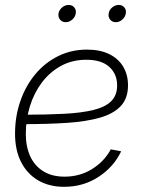

<svg xmlns="http://www.w3.org/2000/svg" viewBox="-20 -736 568 766"><path d="M235.8 9.3Q176.8 9.3 132.8 -16.1Q88.9 -41.5 64.5 -88.9Q40 -136.2 40 -202.6Q40 -272 61.3 -333Q82.5 -394 121.1 -440.2Q159.7 -486.3 212.2 -512.2Q264.6 -538.1 327.1 -538.1Q379.4 -538.1 416 -520Q452.6 -502 471.7 -469.7Q490.7 -437.5 490.7 -395.5Q490.7 -343.8 461.9 -313Q433.1 -282.2 378.9 -266.6Q324.7 -251 247.1 -245.8Q169.4 -240.7 71.8 -240.7L75.7 -278.3Q166.5 -278.3 235.8 -282Q305.2 -285.6 352.3 -297.1Q399.4 -308.6 423.3 -332Q447.3 -355.5 447.3 -395Q447.3 -440.9 416 -469.2Q384.8 -497.6 324.2 -497.6Q268.1 -497.6 223.4 -473.1Q178.7 -448.7 147.2 -407Q115.7 -365.2 99.4 -312.3Q83 -259.3 83 -201.7Q83 -151.4 100.3 -113Q117.7 -74.7 152.3 -53Q187 -31.2 237.8 -31.2Q298.3 -31.2 347.2 -61.5Q396 -91.8 421.9 -140.1L463.4 -132.3Q433.6 -69.8 373 -30.3Q312.5 9.3 235.8 9.3ZM441.9 -647.5Q427.7 -647.5 419.4 -657.7Q411.1 -668 413.6 -682.1Q415.5 -696.3 427.5 -706.3Q439.5 -716.3 453.6 -716.3Q467.8 -716.3 476.1 -706.3Q484.4 -696.3 481.9 -682.1Q479.5 -668 467.8 -657.7Q456.1 -647.5 441.9 -647.5ZM242.2 -647.5Q228 -647.5 219.7 -657.7Q211.4 -668 213.4 -682.1Q215.8 -696.3 227.8 -706.3Q239.7 -716.3 253.9 -716.3Q268.1 -716.3 276.4 -706.3Q284.7 -696.3 282.2 -682.1Q279.8 -668 268.1 -657.7Q256.3 -647.5 242.2 -647.5Z"/></svg>

Font: Inter 24pt ExtraLight
Style: Italic
Weight: 250
Italic angle: -9.3988°
Version: Version 4.001;git-66647c0bb